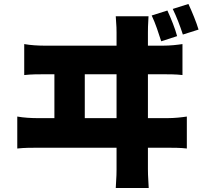

<svg xmlns="http://www.w3.org/2000/svg" viewBox="-20 -880 1040 967"><path d="M980 -731C969 -768 948 -819 929 -860L850 -835C870 -794 887 -749 901 -706ZM872 -698C862 -736 842 -786 823 -827L744 -802C764 -760 778 -715 792 -672ZM407 -285V-506H567V-285ZM725 -285V-506H800C824 -506 869 -506 899 -502V-658C872 -654 838 -650 800 -650H725V-716C725 -730 725 -752 728 -798H563C567 -746 567 -730 567 -716V-650H207C174 -650 135 -652 102 -658V-502C137 -506 175 -506 207 -506H254V-285H171C139 -285 100 -287 67 -293V-132C102 -136 140 -136 171 -136H567V-26C567 -16 567 9 563 67H729C725 7 725 -20 725 -28V-136H822C847 -136 892 -136 921 -132V-293C895 -289 860 -285 822 -285Z"/></svg>

Font: Noto Sans CJK JP Black
Style: Regular
Weight: 900
Designer: Ryoko NISHIZUKA (kana & ideographs); Paul D. Hunt (Latin, Greek & Cyrillic); Wenlong ZHANG (bopomofo); Sandoll Communica
Foundry: Adobe Systems Incorporated
Version: Version 1.004;PS 1.004;hotconv 1.0.82;makeotf.lib2.5.63406